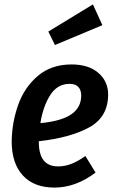

<svg xmlns="http://www.w3.org/2000/svg" viewBox="-20 -835 523 870"><path d="M470 -407Q470 -305 384.5 -258Q299 -211 156 -195V-191Q156 -81 243 -81Q274 -81 303.5 -92.5Q333 -104 367 -128L413 -53Q323 15 227 15Q134 15 83.5 -40Q33 -95 33 -194Q34 -280 62.5 -360Q91 -440 152 -491.5Q213 -543 304 -543Q382 -543 426 -504.5Q470 -466 470 -407ZM348 -402Q348 -426 335.5 -440.5Q323 -455 295 -455Q240 -455 207.5 -404Q175 -353 163 -277Q258 -286 303 -317Q348 -348 348 -402ZM444 -721 229 -631 199 -692 401 -815Z"/></svg>

Font: Fira Sans Condensed Medium
Style: Italic
Weight: 500
Width: 3
Italic angle: -8°
Designer: bBox Type GmbH & Carrois Corporate GbR & Edenspiekermann AG
Foundry: bBox Type GmbH & Carrois Corporate GbR & Edenspiekermann AG
Version: Version 4.301